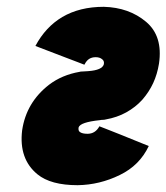

<svg xmlns="http://www.w3.org/2000/svg" viewBox="-20 -532 489 564"><path d="M84 -397Q138 -376 167.5 -365Q197 -354 209.5 -349Q222 -344 225 -343Q228 -342 228 -342Q234 -354 242 -359Q250 -364 261 -364Q273 -364 280 -358Q287 -353 285 -343Q280 -326 239 -323Q229 -322 222.5 -322Q216 -322 214 -321Q162 -312 124 -283Q57 -231 45 -149Q35 -65 90 -20Q129 12 208 12Q273 11 332 -18Q390 -46 417 -103Q363 -125 333 -137Q303 -149 290 -154Q277 -159 274.5 -160Q272 -161 272 -161Q260 -139 237 -139Q222 -139 215 -144Q209 -148 211 -158Q216 -173 273 -179Q278 -180 282.5 -180Q287 -180 290 -181Q324 -187 351 -202Q378 -217 398 -239Q418 -262 430 -288Q442 -314 447 -345Q459 -426 409 -468Q359 -510 285 -512Q214 -512 163 -482Q114 -453 84 -397Z"/></svg>

Font: Unageo
Style: Black-Italic
Weight: 900
Designer: Richard Sepsi
Foundry: Richard Sepsi
Version: Version 2.000